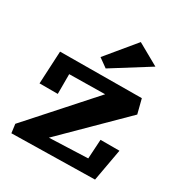

<svg xmlns="http://www.w3.org/2000/svg" viewBox="-175 -871 945 1002"><g transform="rotate(30 297.5 -370.0)"><path d="M457 -198 450 -82 218 -73 557 -408 535 -494 44 -491 34 -294H144V-413L359 -416L30 -48L37 5L536 -4L571 -198ZM384 -745 241 -572 294 -534 514 -672Z"/></g></svg>

Font: Peralta
Style: Regular
Weight: 400
Designer: Astigmatic (AOETI)
Foundry: Astigmatic (AOETI)
Version: Version 1.000